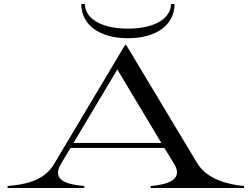

<svg xmlns="http://www.w3.org/2000/svg" viewBox="-20 -939 1257 959"><path d="M18 -10V0H401V-10C319 -17 237 -36 283 -118L332 -200H801L852 -117C895 -40 815 -17 733 -10V0H1199V-10C1116 -17 1013 -45 965 -124L610 -715H605L249 -118C198 -33 101 -17 18 -10ZM347 -225 566 -592 786 -225ZM404 -919H386C386 -815 477 -748 619 -748C761 -748 852 -815 852 -919H834C834 -849 756 -796 619 -796C482 -796 404 -849 404 -919Z"/></svg>

Font: Sprat Extended
Style: Regular
Weight: 400
Width: 9
Designer: Ethan Nakache
Foundry: Collletttivo
Version: Version 2.000;Glyphs 3.2 (3217)